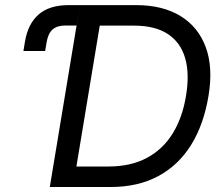

<svg xmlns="http://www.w3.org/2000/svg" viewBox="-20 -748 898 768"><path d="M73.7 -543.9 79.6 -580.1Q91.3 -652.3 134.3 -689.9Q177.2 -727.5 254.4 -727.5H299.8L286.1 -646H241.2Q208.5 -646 190.4 -630.1Q172.4 -614.3 166.5 -579.1L160.6 -543.9ZM422.4 0H230.5L243.7 -82H413.6Q502.9 -82 567.1 -116.2Q631.3 -150.4 670.7 -214.1Q710 -277.8 724.1 -365.2Q738.8 -453.1 720.5 -515.9Q702.1 -578.6 651.1 -612.1Q600.1 -645.5 516.1 -645.5H333.5L347.2 -727.5H524.4Q630.9 -727.5 702.1 -683.8Q773.4 -640.1 803.2 -558.8Q833 -477.5 814 -364.3Q794.9 -249.5 744.4 -168.2Q693.8 -86.9 613 -43.5Q532.2 0 422.4 0ZM392.6 -727.5 272 0H179.2L299.8 -727.5Z"/></svg>

Font: Adwaita Sans
Style: Italic
Weight: 400
Italic angle: -9.39999°
Designer: Rasmus Andersson
Foundry: rsms
Version: Version 4.001;git-9221beed3